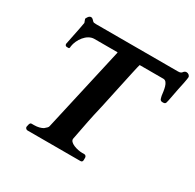

<svg xmlns="http://www.w3.org/2000/svg" viewBox="-154 -875 1061 1044"><g transform="rotate(30 377.0 -353.5)"><path d="M473 -43H459C428 -43 373 -59 378 -86C398 -190 409 -245 411 -252C419 -278 486 -604 491 -613H640C670 -613 674 -557 678 -528C678 -526 681 -518 681 -516C683 -505 689 -500 698 -500H704C713 -500 719 -504 720 -513L723 -525C735 -588 743 -629 748 -650C752 -671 754 -683 754 -688C754 -698 743 -707 732 -707C726 -707 721 -705 716 -700C710 -692 706 -687 689 -687H174C164 -687 158 -688 155 -691L145 -701C141 -705 137 -707 132 -707C123 -707 115 -699 108 -683L116 -661C117 -661 107 -612 87 -514V-512C87 -505 92 -500 99 -500H110C114 -500 116 -505 116 -515C122 -557 159 -613 207 -613H349L353 -612L233 -80C232 -73 224 -66 212 -56C198 -48 180 -43 157 -43H144C136 -44 131 -39 129 -29L126 -15C125 -8 133 0 140 0H473C482 0 486 -5 486 -15V-29C486 -36 480 -43 473 -43Z"/></g></svg>

Font: fbb
Style: Bold Italic
Weight: 700
Italic angle: -12°
Designer: David J. Perry, Michael Sharpe
Version: Version 0.991